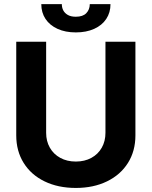

<svg xmlns="http://www.w3.org/2000/svg" viewBox="-20 -912 744 942"><path d="M644.4 -707.2V-247.8Q644.4 -171.2 607.9 -112.8Q571.3 -54.4 505 -22.2Q438.8 10.1 352 10.1Q264.8 10.1 198.5 -22.2Q132.3 -54.4 96 -112.8Q59.7 -171.2 59.7 -247.8V-707.2H206.4V-260.2Q206.4 -219.5 224.5 -187.6Q242.6 -155.6 275.7 -137.5Q308.8 -119.4 352 -119.4Q395.3 -119.4 428.4 -137.5Q461.5 -155.6 479.4 -187.6Q497.4 -219.5 497.4 -260.2V-707.2ZM352 -753Q300.7 -753 262.4 -770.4Q224.1 -787.8 203.3 -819.1Q182.6 -850.4 182.6 -891.8H283.4Q283.2 -874.9 290.4 -861.1Q297.6 -847.4 312.8 -838.6Q328.1 -829.9 352 -829.9Q386.6 -829.9 403.4 -847.4Q420.3 -864.9 420.5 -891.8H522.1Q522.1 -850.4 501.3 -819.1Q480.6 -787.8 442.1 -770.4Q403.5 -753 352 -753Z"/></svg>

Font: Pretendard Variable
Style: Regular
Weight: 400
Designer: Base glyphs from Inter by Rasmus Andersson; Hangul glyphs from Noto Sans CJK(Source Han Sans) by Jang Soo-young and Kang
Foundry: Kil Hyung-jin
Version: Version 1.100;FEAKit 1.0